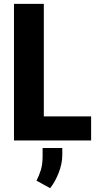

<svg xmlns="http://www.w3.org/2000/svg" viewBox="-20 -731 519 999"><path d="M454.1 -125.5V0H156.7V-125.5ZM208 -710.9V0H52.7V-710.9ZM304.2 39.1V73.2Q304.2 120.6 285.2 168.7Q266.1 216.8 240.7 248L169.9 209Q183.6 182.6 192.6 153.3Q201.7 124 201.7 81.5V39.1Z"/></svg>

Font: Roboto Condensed ExtraBold
Style: Regular
Weight: 800
Designer: Christian Robertson
Foundry: Google
Version: Version 3.008; 2023